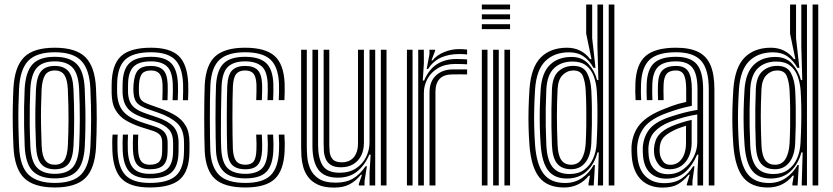

<svg xmlns="http://www.w3.org/2000/svg" viewBox="-20 -820 3683 849"><path d="M222.4 9Q129.7 9 86.9 -32.7Q44.2 -74.3 39.6 -170.2Q37.3 -220.1 36.6 -263.3Q35.8 -306.4 36.6 -347.3Q37.3 -388.2 39.4 -430.5Q44.5 -524.8 86.3 -566.9Q128.1 -609 222.4 -609Q315.8 -609 357.8 -567Q399.9 -525 404.5 -430.2Q408 -354.3 407.8 -293.2Q407.6 -232.2 404.7 -170.1Q399.7 -74.2 357.3 -32.6Q314.8 9 222.4 9ZM222.4 -11.1Q303.2 -11.1 339.2 -48.9Q375.3 -86.7 379.7 -171.4Q382.7 -233 382.9 -292.1Q383.1 -351.2 379.6 -429.2Q375.6 -513.1 339.5 -551Q303.5 -588.9 222.4 -588.9Q141.1 -588.9 104.9 -551.1Q68.7 -513.3 64.3 -428.5Q62.5 -391 61.6 -351.7Q60.8 -312.5 61.4 -268.1Q62.1 -223.7 64.5 -170.4Q68.7 -82.1 107.5 -46.6Q146.2 -11.1 222.4 -11.1ZM222.4 -31.2Q157.7 -31.2 125.3 -62.9Q92.9 -94.7 89.2 -173.4Q87.3 -217.5 86.6 -261Q85.9 -304.5 86.5 -346.1Q87.2 -387.8 89 -426.3Q93.1 -501.5 123.4 -535.2Q153.8 -568.8 222.4 -568.8Q287 -568.8 319 -537.2Q351 -505.7 354.6 -429.1Q356.8 -379.7 357.5 -336.5Q358.2 -293.2 357.5 -253.4Q356.9 -213.6 355 -174.4Q351.1 -97 320.1 -64.1Q289.2 -31.2 222.4 -31.2ZM222.4 -51.3Q276.1 -51.3 301.4 -79.8Q326.7 -108.3 330.1 -175.2Q332.6 -226.9 332.9 -289.6Q333.2 -352.2 329.9 -425.9Q326.8 -493.1 301 -520.9Q275.3 -548.7 222.4 -548.7Q168.3 -548.7 143 -520.3Q117.7 -492 114 -425.5Q112.4 -391.6 111.7 -352.3Q110.9 -313.1 111.4 -268.6Q111.9 -224.1 114.2 -174.2Q117.4 -106.5 143.6 -78.9Q169.8 -51.3 222.4 -51.3ZM222.4 -71.5Q182 -71.5 161.9 -95Q141.8 -118.5 139.2 -175.4Q137.2 -220.7 136.5 -261.9Q135.8 -303.1 136.5 -343.1Q137.2 -383.1 139 -424.4Q142 -480.3 161.3 -504.4Q180.7 -528.5 222.4 -528.5Q261.8 -528.5 282.1 -505.6Q302.3 -482.7 304.9 -425.2Q307.9 -356.8 308 -295.1Q308 -233.4 305.1 -176.2Q302.3 -119.7 282.8 -95.6Q263.3 -71.5 222.4 -71.5ZM222.4 -91.6Q251.9 -91.6 264.9 -112.3Q278 -133.1 280.1 -177.5Q282.7 -231 283 -290.3Q283.3 -349.6 280 -424Q278.2 -467.8 264.8 -488.1Q251.5 -508.4 222.4 -508.4Q192.5 -508.4 179.4 -487.9Q166.3 -467.3 163.9 -423.1Q162.1 -383.3 161.5 -345.1Q160.8 -307 161.5 -265.9Q162.1 -224.9 164.1 -176.2Q166.1 -130.4 180.1 -111Q194.2 -91.6 222.4 -91.6Z M642.2 9Q557.7 9 519.2 -28.2Q480.8 -65.5 477 -151.9Q476.3 -169.6 476.3 -189.7Q476.3 -209.7 477.8 -224.9H500.5Q499.3 -210.5 499.2 -190.8Q499 -171.1 499.7 -153.2Q503.1 -77.1 536.2 -44.1Q569.3 -11.1 642.2 -11.1Q723.2 -11.1 758.1 -43.2Q793 -75.4 793.5 -148.7Q793.7 -155.6 793.8 -162.3Q793.8 -169 793.8 -175.9Q793.7 -182.7 793.7 -189.5Q793.7 -246.9 763.8 -274.9Q733.8 -302.9 680.3 -321.4L634.6 -337.3Q609.1 -346.3 595.7 -356.2Q582.3 -366.1 577 -378.7Q571.7 -391.3 570.4 -408.3Q569.5 -416.3 569.6 -426Q569.8 -435.6 570.4 -445.3Q573.4 -489.9 590 -509.2Q606.5 -528.5 647.8 -528.5Q682 -528.5 700.8 -511.1Q719.6 -493.7 721.5 -446.5Q722 -435.1 721.7 -416.4Q721.4 -397.7 720.7 -376.9H697.9Q698.6 -396.7 698.9 -414.6Q699.3 -432.5 698.8 -445.4Q697.4 -479.3 685.4 -493.8Q673.4 -508.4 647.8 -508.4Q619.4 -508.4 607.9 -493.8Q596.3 -479.2 594.5 -445.3Q594 -435 594 -426.3Q594 -417.5 594.5 -408.3Q595.7 -391.8 601.4 -382.6Q607.1 -373.3 617.4 -367.9Q627.6 -362.6 641.7 -357.3L686.2 -341.5Q724.2 -328.2 753.9 -310.7Q783.7 -293.3 800.8 -264.8Q817.9 -236.4 817.9 -189.5Q817.9 -182.3 817.9 -175.6Q818 -169 817.9 -162.3Q817.9 -155.7 817.7 -148.6Q817 -65.1 776.8 -28Q736.6 9 642.2 9ZM642.2 -31.2Q580.5 -31.2 552.9 -60.1Q525.4 -88.9 522.5 -154.1Q522 -169.5 522 -188.8Q522 -208.2 523.2 -224.9H546Q544.9 -208.2 544.8 -189Q544.8 -169.8 545.2 -155.3Q547.6 -99.7 570.2 -75.5Q592.8 -51.3 642.2 -51.3Q697.8 -51.3 721.3 -74.5Q744.7 -97.6 745.2 -148.8Q745.5 -159.8 745.5 -169.5Q745.4 -179.2 745.4 -189.5Q745.4 -226.8 727.1 -247.4Q708.7 -268 668.7 -281.3L620.8 -297.1Q586 -308.6 564.9 -322.9Q543.7 -337.1 533.7 -357.5Q523.6 -378 522.1 -408.2Q521.7 -418.4 521.8 -427.6Q522 -436.8 522.1 -445.4Q522.4 -511.1 551.4 -539.9Q580.4 -568.8 647.8 -568.8Q708.6 -568.8 736.3 -541.1Q764 -513.4 766.8 -449.3Q767.3 -434.5 767.2 -417Q767.1 -399.5 766 -376.9H743.2Q744.2 -398.9 744.4 -415.7Q744.7 -432.5 744 -448.9Q741.7 -505.4 717.6 -527Q693.5 -548.7 647.8 -548.7Q593.5 -548.7 570 -524.5Q546.5 -500.4 546.2 -445.4Q546.1 -436.3 546 -427.1Q545.8 -417.9 546.2 -408.2Q547.8 -383.2 556.3 -366.5Q564.8 -349.7 582.2 -338.2Q599.5 -326.7 627.7 -317.2L674.6 -301.3Q723.6 -284.9 746.6 -260.3Q769.6 -235.7 769.6 -189.5Q769.6 -179.2 769.6 -169.1Q769.6 -158.9 769.4 -148.8Q768.8 -86.4 739.7 -58.8Q710.6 -31.2 642.2 -31.2ZM642.2 -71.5Q604.9 -71.5 587.4 -91.1Q569.9 -110.7 567.9 -156.4Q567.5 -170.1 567.5 -188.6Q567.5 -207.1 568.6 -224.9H591.3Q590.3 -208.6 590.2 -190.7Q590.2 -172.7 590.7 -158.1Q592.2 -122.4 604.2 -107Q616.3 -91.6 642.2 -91.6Q671.8 -91.6 684.1 -105.3Q696.5 -119.1 696.9 -148.9Q697.2 -159.7 697.2 -169.4Q697.1 -179.2 697.1 -189.5Q697.1 -213 686.5 -224Q675.9 -235 657 -241.1L606.7 -257Q569 -269 539 -286.2Q509.1 -303.3 491.6 -332.3Q474.1 -361.3 473.7 -408.1Q473.6 -418.7 473.6 -428.2Q473.7 -437.6 473.7 -445.5Q474.1 -532.8 514.3 -570.9Q554.5 -609 647.8 -609Q732.2 -609 770.4 -572.4Q808.5 -535.8 812.3 -451.1Q813 -434.3 812.7 -414.6Q812.3 -394.9 811.5 -376.9H788.7Q789.4 -393 789.8 -413.1Q790.2 -433.3 789.5 -449.9Q786.2 -524.4 753.3 -556.7Q720.4 -588.9 647.8 -588.9Q567.5 -588.9 532.8 -555.5Q498.2 -522 497.9 -445.5Q497.8 -436.3 497.7 -427.1Q497.5 -417.9 497.9 -408.1Q499.5 -371 512.2 -346.5Q524.9 -321.9 550.1 -305.7Q575.2 -289.5 613.6 -277L662.9 -261.2Q696.1 -250.4 708.7 -233.5Q721.3 -216.7 721.3 -189.5Q721.3 -182.9 721.3 -176.3Q721.3 -169.7 721.3 -163.1Q721.3 -156.4 721.1 -148.9Q720.6 -108 702.5 -89.7Q684.4 -71.5 642.2 -71.5Z M1065.2 9Q973 9 931.4 -28.3Q889.8 -65.6 885.2 -151.5Q884.2 -176.2 883.6 -215.7Q883 -255.1 883 -299.1Q883 -343 883.6 -382.4Q884.2 -421.7 885.3 -446.1Q890.6 -535 933 -572Q975.3 -609 1063.5 -609Q1153.1 -609 1194.1 -572.7Q1235 -536.3 1238.6 -451.1Q1239.2 -434.8 1238.9 -414.3Q1238.5 -393.9 1237.6 -377.1H1212.7Q1213.5 -394 1213.9 -413.3Q1214.3 -432.6 1213.7 -450.1Q1210.4 -524.5 1175.7 -556.7Q1141 -588.9 1063.5 -588.9Q987.1 -588.9 951 -555.9Q914.9 -523 910.3 -444.7Q909 -419.1 908.5 -379.3Q908 -339.5 908 -295.8Q908 -252.1 908.6 -214.1Q909.2 -176.1 910 -154.1Q913.7 -80.9 949.2 -46Q984.7 -11.1 1065.2 -11.1Q1141.5 -11.1 1175.8 -44Q1210.2 -76.9 1213.7 -152.7Q1214.4 -169.4 1214.3 -185.1Q1214.2 -200.7 1212.7 -224.9H1237.6Q1239 -203.2 1239.2 -187.1Q1239.4 -171.1 1238.6 -151.9Q1234.7 -65.7 1194.5 -28.3Q1154.3 9 1065.2 9ZM1065.2 -31.2Q998.9 -31.2 968.5 -62.2Q938.1 -93.1 935 -155Q934 -177.9 933.5 -216.2Q932.9 -254.5 932.9 -297.9Q932.9 -341.3 933.5 -380.3Q934 -419.2 935.2 -443.2Q939.3 -511.2 969.3 -540Q999.2 -568.8 1063.5 -568.8Q1126.3 -568.8 1156.2 -541.8Q1186.1 -514.9 1188.7 -449.4Q1189.3 -433.8 1188.9 -415Q1188.6 -396.2 1187.7 -377.1H1162.7Q1163.6 -397.2 1164 -415.6Q1164.3 -433.9 1163.7 -448.8Q1161.6 -505.6 1136.6 -527.1Q1111.6 -548.7 1063.5 -548.7Q1015 -548.7 989.2 -525.8Q963.4 -502.9 959.9 -441.4Q959.3 -426.8 958.5 -392.4Q957.7 -357.9 957.2 -314.9Q956.6 -271.9 956.8 -230.5Q956.9 -189.2 958.3 -160.8Q961.8 -99.5 987.6 -75.4Q1013.4 -51.3 1065.2 -51.3Q1112.7 -51.3 1136.9 -73.6Q1161.1 -95.9 1163.7 -154Q1164.3 -168.5 1164.3 -183.5Q1164.2 -198.5 1162.7 -224.9H1187.7Q1189.4 -197.2 1189.3 -183Q1189.3 -168.7 1188.7 -153.4Q1185.7 -87.9 1157.2 -59.5Q1128.6 -31.2 1065.2 -31.2ZM1065.2 -71.5Q1024.9 -71.5 1005.8 -91.6Q986.6 -111.8 984.5 -161.5Q983.7 -184.9 983.2 -222.4Q982.8 -260 982.8 -301.7Q982.8 -343.4 983.4 -380.4Q983.9 -417.4 984.9 -439.9Q987.8 -491.9 1007.8 -510.2Q1027.7 -528.5 1063.5 -528.5Q1101.9 -528.5 1119.7 -509.8Q1137.4 -491 1139 -446.5Q1139.4 -436.2 1139.2 -419Q1139 -401.9 1137.8 -377.1H1113Q1113.9 -399.5 1114.1 -417Q1114.4 -434.5 1114 -445.5Q1112.8 -479 1101.4 -493.7Q1090 -508.4 1063.5 -508.4Q1037.4 -508.4 1024.7 -493.1Q1012 -477.7 1009.9 -438.6Q1008.9 -416.2 1008.3 -379Q1007.8 -341.9 1007.8 -300.2Q1007.8 -258.5 1008.3 -221.4Q1008.8 -184.2 1009.7 -161.6Q1011.8 -123.7 1024.5 -107.6Q1037.3 -91.6 1065.2 -91.6Q1091.3 -91.6 1102 -106.8Q1112.8 -122 1113.8 -156.8Q1114.3 -171.2 1114.3 -183.7Q1114.3 -196.3 1112.8 -224.9H1137.8Q1139.1 -201.2 1139.3 -184.6Q1139.5 -167.9 1139 -156.6Q1136.9 -110.5 1119.9 -91Q1102.9 -71.5 1065.2 -71.5Z M1457.1 9.5Q1413 9.5 1385.2 -3.7Q1357.4 -16.9 1342.1 -37.9Q1326.8 -58.9 1320.4 -83.2Q1314 -107.4 1312.8 -130Q1311.6 -152.6 1311.6 -168.4V-600H1336.6V-173.3Q1336.6 -154.4 1338.6 -127.3Q1340.6 -100.2 1351.8 -73.8Q1363 -47.5 1389.5 -29.9Q1416.1 -12.3 1465.2 -12.3Q1510.4 -12.3 1541.4 -30.7Q1572.4 -49 1596.4 -84.9H1602.5L1591.9 -19.3V0H1566.9L1566.7 -6.5L1580.6 -47.3H1575.9Q1552.2 -18.8 1525.2 -4.7Q1498.3 9.5 1457.1 9.5ZM1664.1 0V-600H1689.1V0ZM1487.8 -80.3Q1457.9 -80.3 1442 -91.3Q1426 -102.2 1419.6 -118.7Q1413.1 -135.2 1412.1 -152.6Q1411.1 -170 1411.1 -182.9V-600H1436.1V-184.4Q1436.1 -168.4 1437.7 -149.1Q1439.4 -129.9 1450.9 -116.1Q1462.4 -102.3 1491.6 -102.3Q1514.1 -102.3 1530.1 -112.2Q1546 -122.1 1554.5 -140.9Q1563 -159.7 1563 -186V-600H1589.2V-188.6Q1589.2 -156.5 1577.1 -132.1Q1564.9 -107.7 1542.2 -94Q1519.6 -80.3 1487.8 -80.3ZM1472.4 -34.4Q1413.6 -34.9 1387.6 -69.9Q1361.6 -105 1361.6 -174.9V-600H1386.5V-178.1Q1386.5 -121.2 1406.5 -88.7Q1426.6 -56.2 1481.8 -56.2Q1524.7 -56.2 1554.1 -75.5Q1583.5 -94.8 1598.8 -125.7Q1614 -156.5 1614 -190.8V-600H1639.1V0H1614.2V-60L1619 -136.1H1612.9Q1593.1 -88.9 1558.9 -61.5Q1524.7 -34 1472.4 -34.4Z M1829.3 0V-600H1854.1L1854.3 -540L1849.5 -463.9H1855.3Q1876.4 -513.2 1912.2 -536.2Q1948 -559.1 1998.4 -559.1Q2011.6 -559.1 2025.4 -558.5Q2039.3 -558 2045.5 -557.3V-535.6Q2038.1 -536.2 2022.9 -536.7Q2007.8 -537.2 1993.8 -537.2Q1947.9 -537.2 1916.8 -518.7Q1885.7 -500.2 1870 -471Q1854.3 -441.7 1854.3 -409.2V0ZM1779.4 0V-600H1804.3V0ZM1879.3 0V-411.4Q1879.3 -460.3 1908.2 -486.7Q1937.1 -513.1 1982.5 -513.1Q1998.5 -513.1 2014.7 -513.1Q2030.9 -513.1 2045.5 -513.1V-491.1Q2031.1 -491.3 2014.1 -491.2Q1997.2 -491.1 1982.5 -491.1Q1942.7 -491.1 1924.1 -471.4Q1905.5 -451.6 1905.5 -414V0ZM1866.7 -515.1 1879 -580.7V-600H1903.8L1904.2 -595.9L1887.8 -552.7H1892.4Q1911.1 -576.2 1943.6 -589.5Q1976.1 -602.9 2009.9 -602.9Q2017.7 -602.9 2027.2 -602.4Q2036.6 -601.9 2045.5 -600.8V-579.1Q2038 -580.1 2029.6 -580.6Q2021.2 -581.1 2011.7 -581.1Q1965.9 -581.1 1931.3 -566Q1896.7 -550.9 1872.6 -515.1Z M2110.6 -778.3V-800H2235.4V-778.3ZM2110.6 -691.3V-713.1H2235.4V-691.3ZM2110.6 -734.8V-756.5H2235.4V-734.8ZM2210.5 0V-600H2235.4V0ZM2110.6 0V-600H2135.6V0ZM2160.6 0V-600H2185.5V0Z M2696.7 0H2671.7V-800H2696.7ZM2646.8 0H2623.4L2627.7 -146L2622 -146.2Q2609.3 -95.7 2574.8 -63.1Q2540.3 -30.6 2486.3 -30.6Q2432.6 -30.6 2404.9 -64.9Q2377.1 -99.2 2371 -176.8Q2368 -218.4 2367 -258.2Q2366 -298 2366.9 -339.1Q2367.9 -380.2 2370.8 -425.7Q2376.1 -498.5 2411.8 -533.3Q2447.4 -568.2 2507.3 -568.2Q2553.9 -568.2 2581.8 -537.6Q2609.8 -507 2620.2 -465.9H2626L2621.8 -613.8V-800H2646.8ZM2499.1 -50.5Q2537 -50.5 2562.7 -69Q2588.4 -87.4 2602.3 -118.1Q2616.2 -148.8 2618.2 -185.8Q2620.6 -230.9 2621.4 -271.8Q2622.3 -312.7 2621.6 -349.6Q2621 -386.4 2618.9 -419Q2616.3 -454.2 2605.4 -483.4Q2594.4 -512.7 2571.9 -530.3Q2549.3 -547.9 2511.6 -547.9Q2461.5 -547.9 2430.5 -518.9Q2399.5 -489.9 2395.9 -425.4Q2393.9 -382.4 2393.2 -342.9Q2392.6 -303.4 2393.2 -263Q2393.9 -222.6 2395.9 -177.3Q2399.3 -110.9 2423.7 -80.7Q2448.2 -50.5 2499.1 -50.5ZM2505.4 -71.7Q2464.9 -71.7 2444.1 -96.2Q2423.2 -120.7 2420.6 -177Q2419 -219.1 2418.4 -259.5Q2417.8 -299.8 2418.4 -340.7Q2419.1 -381.6 2420.6 -425.1Q2423 -480.8 2449.5 -504.7Q2476.1 -528.7 2515.1 -528.7Q2559.5 -528.7 2576 -496.9Q2592.6 -465 2594.8 -419.6Q2596.7 -383.2 2597.2 -344.8Q2597.8 -306.5 2597.2 -266.7Q2596.5 -226.9 2594.7 -185.9Q2592 -131.1 2568.3 -101.4Q2544.5 -71.7 2505.4 -71.7ZM2505.5 -91.6Q2536.3 -91.6 2551.8 -116.9Q2567.2 -142.2 2569.9 -185.9Q2571.8 -221.4 2572.4 -261.2Q2573 -300.9 2572.5 -341.4Q2571.9 -381.8 2569.9 -419.5Q2567.8 -458.2 2557.6 -483.3Q2547.5 -508.4 2515.2 -508.4Q2488.3 -508.4 2468 -488.3Q2447.8 -468.2 2445.6 -426Q2442.5 -362.4 2442.6 -303.4Q2442.7 -244.5 2445.6 -176.7Q2447.8 -132.3 2462.4 -112Q2477 -91.6 2505.5 -91.6ZM2473.9 9.1Q2401.5 9.1 2365.4 -34.9Q2329.2 -78.9 2321.3 -176.9Q2318.2 -218.9 2317.2 -259Q2316.2 -299.2 2317.3 -340.3Q2318.4 -381.4 2321.3 -426.2Q2328.4 -523.1 2371.4 -566Q2414.4 -609 2487.4 -609Q2519.5 -609 2545.3 -596.1Q2571.2 -583.3 2589.5 -558.5H2595.5L2572 -671.5V-800H2598.5V-651.6L2613.2 -519.9L2604.2 -520.1Q2587.4 -551.7 2561 -570.2Q2534.7 -588.7 2497.1 -588.7Q2431.2 -588.7 2391.7 -550.2Q2352.2 -511.6 2346.1 -426Q2343.4 -382.3 2342.3 -341.4Q2341.2 -300.6 2342.2 -260.3Q2343.1 -220.1 2346.1 -177.8Q2352.8 -91.9 2383.8 -51.4Q2414.8 -10.8 2479.4 -10.8Q2520.8 -10.8 2553.2 -32.9Q2585.7 -54.9 2605.1 -90.4H2610.7L2605.4 0H2582.4L2582.4 -8.4L2588.7 -43.3H2583.6Q2564 -18.1 2536 -4.5Q2508.1 9.1 2473.9 9.1Z M3114.1 0V-425.3Q3114.1 -512.9 3080.6 -550.9Q3047.1 -588.9 2969.4 -588.9Q2889.3 -588.9 2853.5 -556.7Q2817.7 -524.5 2814.6 -450.1Q2814 -433.3 2814 -414.5Q2814 -395.7 2815.4 -377.1H2790.6Q2789.3 -396.6 2789.1 -413.6Q2788.9 -430.5 2789.6 -451.1Q2792.9 -536.3 2835.1 -572.6Q2877.3 -609 2969.4 -609Q3030.2 -609 3067.5 -590.4Q3104.8 -571.8 3121.9 -531.4Q3139 -491.1 3139 -425.3V0ZM2934.2 -49.7Q2971.2 -49.7 3000.2 -70.7Q3029.3 -91.6 3046.2 -124.1Q3063.2 -156.5 3063.2 -190.8V-313.8Q3037.3 -310.2 3005.4 -301.6Q2973.5 -293 2943 -281.4Q2898.2 -263.6 2873.9 -237Q2849.5 -210.5 2847 -164.5Q2846.7 -156.4 2847.3 -148.5Q2847.9 -140.6 2848.2 -134.2Q2851.5 -93.2 2873.9 -71.5Q2896.3 -49.7 2934.2 -49.7ZM2940.4 -71.5Q2910 -71.5 2893.7 -90.9Q2877.4 -110.3 2873 -136.4Q2872.4 -142.2 2872 -149.9Q2871.5 -157.6 2871.8 -162.2Q2874.3 -200.4 2893.4 -223.3Q2912.4 -246.1 2950.7 -262.2Q2969.7 -270.3 2993 -277.7Q3016.2 -285.1 3038.4 -289.9V-188.6Q3038.4 -156.7 3027.1 -130Q3015.9 -103.3 2994 -87.4Q2972.2 -71.5 2940.4 -71.5ZM2944.1 -91.2Q2966.8 -91.2 2982.2 -104Q2997.7 -116.8 3005.6 -138.4Q3013.4 -160 3013.4 -186.4V-264Q2995.7 -258.7 2982 -253.4Q2968.4 -248.2 2958.8 -243.1Q2925.9 -227.2 2911.8 -209.4Q2897.7 -191.6 2896.9 -162.4Q2896.9 -156.3 2896.9 -150.5Q2897 -144.8 2897.9 -138.6Q2900.7 -121.7 2911.6 -106.4Q2922.5 -91.2 2944.1 -91.2ZM2909.8 9.5Q2850.4 9.5 2814.7 -25.6Q2779 -60.6 2773.5 -127.9Q2772.7 -138.8 2772.3 -152Q2771.9 -165.3 2772.5 -173.4Q2777.1 -232.4 2810.5 -271.3Q2843.9 -310.3 2918.3 -338.7Q2936.9 -346.1 2950.7 -351.3Q2964.5 -356.4 2979.1 -360.7Q2993.7 -364.9 3014.2 -369.3V-425.5Q3014.2 -468.6 3004.4 -488.5Q2994.6 -508.4 2969.4 -508.4Q2940.4 -508.4 2927.9 -493.5Q2915.5 -478.5 2914.3 -445.8Q2913.9 -437.3 2913.8 -418Q2913.6 -398.7 2914.5 -377.1H2889.7Q2888.7 -401.7 2888.9 -418.7Q2889.2 -435.8 2889.5 -448.3Q2891.3 -493.3 2911.1 -510.9Q2930.9 -528.5 2969.4 -528.5Q3008 -528.5 3023.6 -504Q3039.2 -479.5 3039.2 -425.5V-352.1Q3005.3 -345.2 2979.4 -337.4Q2953.5 -329.6 2926.5 -319.6Q2859.2 -294.7 2830.5 -259.3Q2801.7 -223.9 2797.5 -171.4Q2797 -162.6 2797.3 -151.3Q2797.7 -140.1 2798.5 -129.9Q2803.2 -71.3 2834.3 -40.7Q2865.4 -10.1 2917.7 -10.1Q2965.2 -10.1 2995.4 -31.8Q3025.7 -53.4 3045.2 -84.9H3050.8L3041.9 -19.3V0H3017.1L3016.7 -4.1L3029.8 -47.3H3025.2Q3002 -19.1 2976.6 -4.8Q2951.2 9.5 2909.8 9.5ZM3064.2 0.2V-60L3068.1 -136.1H3062.5Q3042.3 -88.1 3009.6 -59Q2976.8 -29.9 2925.1 -30Q2882 -30.2 2854.7 -55.6Q2827.3 -81.1 2823.3 -132.1Q2822.8 -139.9 2822.3 -150.4Q2821.8 -161 2822.3 -168.8Q2826 -216.1 2851.2 -248Q2876.4 -279.8 2934.8 -300.5Q2958 -308.6 2980.9 -315.1Q3003.7 -321.7 3024.9 -326.5Q3046 -331.4 3064.2 -334V-425.3Q3064.2 -491.4 3042.3 -520Q3020.5 -548.7 2969.4 -548.7Q2915.7 -548.7 2891.1 -525.4Q2866.6 -502.2 2864.5 -448.9Q2864 -432.7 2863.9 -414.4Q2863.8 -396.2 2864.9 -377.1H2840.2Q2839 -397.4 2839 -415.7Q2839 -433.9 2839.6 -449.4Q2842.1 -513.4 2872.2 -541.1Q2902.4 -568.8 2969.4 -568.8Q3033.6 -568.8 3061.4 -535.5Q3089.1 -502.3 3089.1 -425.3V0.2Z M3598.2 0H3573.2V-800H3598.2ZM3548.3 0H3524.9L3529.2 -146L3523.5 -146.2Q3510.8 -95.7 3476.3 -63.1Q3441.8 -30.6 3387.8 -30.6Q3334.1 -30.6 3306.4 -64.9Q3278.6 -99.2 3272.5 -176.8Q3269.5 -218.4 3268.5 -258.2Q3267.5 -298 3268.4 -339.1Q3269.4 -380.2 3272.3 -425.7Q3277.6 -498.5 3313.3 -533.3Q3348.9 -568.2 3408.8 -568.2Q3455.4 -568.2 3483.3 -537.6Q3511.3 -507 3521.7 -465.9H3527.5L3523.3 -613.8V-800H3548.3ZM3400.6 -50.5Q3438.5 -50.5 3464.2 -69Q3489.9 -87.4 3503.8 -118.1Q3517.7 -148.8 3519.7 -185.8Q3522.1 -230.9 3522.9 -271.8Q3523.8 -312.7 3523.1 -349.6Q3522.5 -386.4 3520.4 -419Q3517.8 -454.2 3506.9 -483.4Q3495.9 -512.7 3473.4 -530.3Q3450.8 -547.9 3413.1 -547.9Q3363 -547.9 3332 -518.9Q3301 -489.9 3297.4 -425.4Q3295.4 -382.4 3294.7 -342.9Q3294.1 -303.4 3294.7 -263Q3295.4 -222.6 3297.4 -177.3Q3300.8 -110.9 3325.2 -80.7Q3349.7 -50.5 3400.6 -50.5ZM3406.9 -71.7Q3366.4 -71.7 3345.6 -96.2Q3324.7 -120.7 3322.1 -177Q3320.5 -219.1 3319.9 -259.5Q3319.3 -299.8 3319.9 -340.7Q3320.6 -381.6 3322.1 -425.1Q3324.5 -480.8 3351 -504.7Q3377.6 -528.7 3416.6 -528.7Q3461 -528.7 3477.5 -496.9Q3494.1 -465 3496.3 -419.6Q3498.2 -383.2 3498.7 -344.8Q3499.3 -306.5 3498.7 -266.7Q3498 -226.9 3496.2 -185.9Q3493.5 -131.1 3469.8 -101.4Q3446 -71.7 3406.9 -71.7ZM3407 -91.6Q3437.8 -91.6 3453.3 -116.9Q3468.7 -142.2 3471.4 -185.9Q3473.3 -221.4 3473.9 -261.2Q3474.5 -300.9 3474 -341.4Q3473.4 -381.8 3471.4 -419.5Q3469.3 -458.2 3459.1 -483.3Q3449 -508.4 3416.7 -508.4Q3389.8 -508.4 3369.5 -488.3Q3349.3 -468.2 3347.1 -426Q3344 -362.4 3344.1 -303.4Q3344.2 -244.5 3347.1 -176.7Q3349.3 -132.3 3363.9 -112Q3378.5 -91.6 3407 -91.6ZM3375.4 9.1Q3303 9.1 3266.9 -34.9Q3230.7 -78.9 3222.8 -176.9Q3219.7 -218.9 3218.7 -259Q3217.7 -299.2 3218.8 -340.3Q3219.9 -381.4 3222.8 -426.2Q3229.9 -523.1 3272.9 -566Q3315.9 -609 3388.9 -609Q3421 -609 3446.8 -596.1Q3472.7 -583.3 3491 -558.5H3497L3473.5 -671.5V-800H3500V-651.6L3514.7 -519.9L3505.7 -520.1Q3488.9 -551.7 3462.5 -570.2Q3436.2 -588.7 3398.6 -588.7Q3332.7 -588.7 3293.2 -550.2Q3253.7 -511.6 3247.6 -426Q3244.9 -382.3 3243.8 -341.4Q3242.7 -300.6 3243.7 -260.3Q3244.6 -220.1 3247.6 -177.8Q3254.3 -91.9 3285.3 -51.4Q3316.3 -10.8 3380.9 -10.8Q3422.3 -10.8 3454.7 -32.9Q3487.2 -54.9 3506.6 -90.4H3512.2L3506.9 0H3483.9L3483.9 -8.4L3490.2 -43.3H3485.1Q3465.5 -18.1 3437.5 -4.5Q3409.6 9.1 3375.4 9.1Z"/></svg>

Font: Big Shoulders Inline Thin
Style: Regular
Weight: 100
Designer: Patric King
Foundry: XO Type Co
Version: Version 2.002